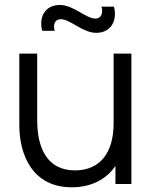

<svg xmlns="http://www.w3.org/2000/svg" viewBox="-20 -762 634 795"><path d="M378.5 -626C438.5 -626 467 -675.5 452 -734.5H400C408.5 -708 398.5 -685 375.5 -685C335.5 -685 284.5 -741.5 227.5 -741.5C169 -741.5 139.5 -694 154.5 -634.5H206.5C199 -657.5 205.5 -682.5 231.5 -682.5C271 -682.5 322 -626 378.5 -626ZM276.5 13.5C354 13.5 418 -16.5 458 -75V0H524V-540H450.5V-252C450.5 -130 394.5 -56.5 290.5 -56.5C177.5 -56.5 134 -145.5 134 -264.5V-540H60V-243C60 -121.5 114.5 13.5 276.5 13.5Z"/></svg>

Font: Hauora
Style: Regular
Weight: 400
Designer: Mikhail Sharanda
Foundry: WCYS & Co.
Version: Version 1.010